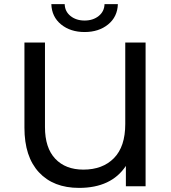

<svg xmlns="http://www.w3.org/2000/svg" viewBox="-20 -907 834 935"><path d="M689 -700V0H593V-99Q522 8 365 8Q240 8 169.5 -68Q99 -144 99 -285V-700H199V-288Q199 -187 249 -134Q299 -81 386 -81Q480 -81 535 -137Q590 -193 590 -303V-700ZM230 -887H295Q296 -851 323.5 -829Q351 -807 392 -807Q433 -807 460.5 -829Q488 -851 489 -887H554Q552 -825 506.5 -788Q461 -751 392 -751Q323 -751 277.5 -788Q232 -825 230 -887Z"/></svg>

Font: Montserrat Alternates Medium
Style: Regular
Weight: 500
Designer: Julieta Ulanovsky
Foundry: Julieta Ulanovsky
Version: Version 7.200